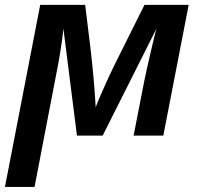

<svg xmlns="http://www.w3.org/2000/svg" viewBox="-39 -548 799 776"><path d="M196.3 -289.6 100.6 207.5H-19L123.5 -528.3H305.2L325.7 -361.3Q341.8 -225.6 347.7 -114.7Q356.4 -138.2 375 -180.2Q393.6 -222.2 420.9 -279.8L544.9 -528.3H723.6L621.1 0H501L545.4 -227.1Q548.3 -242.2 555.2 -272.5Q562 -302.7 569.8 -336.4Q577.6 -370.1 584.2 -397.2Q590.8 -424.3 593.8 -433.1L376 0H272L217.3 -432.1Q214.4 -403.3 209.2 -367.7Q204.1 -332 196.3 -289.6Z"/></svg>

Font: Arimo
Style: Bold Italic
Weight: 700
Italic angle: -12°
Designer: Steve Matteson
Foundry: Monotype Imaging Inc.
Version: Version 1.33